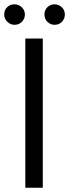

<svg xmlns="http://www.w3.org/2000/svg" viewBox="-27 -881 325 901"><path d="M173.8 0H91.8V-700.2H173.8ZM229.5 -764.6Q210 -764.6 195.8 -778.3Q181.6 -792 181.6 -813Q181.6 -833.5 195.3 -847.2Q209 -860.8 228.5 -860.8Q249 -860.8 263.2 -846.9Q277.3 -833 277.3 -813Q277.3 -793 263.7 -778.8Q250 -764.6 229.5 -764.6ZM42 -764.6Q21.5 -764.6 7.1 -779.1Q-7.3 -793.5 -7.3 -813Q-7.3 -833.5 6.6 -847.2Q20.5 -860.8 40.5 -860.8Q60.5 -860.8 75.2 -846.9Q89.8 -833 89.8 -813Q89.8 -793 75.7 -778.8Q61.5 -764.6 42 -764.6Z"/></svg>

Font: Segoe UI Historic
Style: Regular
Weight: 400
Foundry: Microsoft Corporation
Version: Version 1.03